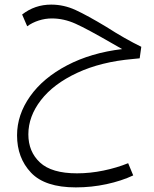

<svg xmlns="http://www.w3.org/2000/svg" viewBox="-20 -459 670 833"><path d="M103 124Q103 199 153.5 246Q204 293 314 293Q371 293 429 281Q487 269 536 249L558 302Q507 326 442 340Q377 354 309 354Q175 354 114.5 290Q54 226 54 128Q54 39 110.5 -41Q167 -121 271 -175.5Q375 -230 510 -246L468 -270Q359 -333 308 -356Q257 -379 205 -379Q176 -379 148 -370Q120 -361 98 -345L76 -396Q131 -439 202 -439Q257 -439 308 -415.5Q359 -392 442 -342Q523 -290 593 -256L586 -206L556 -203Q418 -191 315 -143Q212 -95 157.5 -24.5Q103 46 103 124Z"/></svg>

Font: FiraGO Light
Style: Italic
Weight: 300
Italic angle: -8°
Designer: bBox Type GmbH
Foundry: bBox Type GmbH
Version: Version 1.001